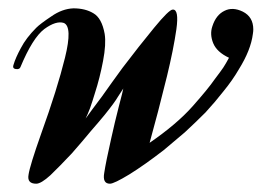

<svg xmlns="http://www.w3.org/2000/svg" viewBox="-20 -443 631 463"><path d="M133.8 -387.7Q155.3 -378.9 136.7 -303.7Q118.2 -228.5 79.1 -120.1Q51.8 -43 48.8 -21.5Q44.9 0 67.4 0Q79.1 0 101.6 -20.5Q123 -41 153.3 -73.2Q180.7 -104.5 199.2 -127Q218.8 -149.4 232.4 -166Q256.8 -196.3 264.6 -210Q273.4 -223.6 277.3 -229.5Q276.4 -223.6 266.6 -186.5Q256.8 -148.4 248 -108.4Q235.4 -52.7 231.4 -26.4Q226.6 0 245.1 0Q254.9 0 292 -22.5Q328.1 -44.9 375 -81.1Q399.4 -101.6 425.8 -124Q451.2 -147.5 475.6 -171.9Q499 -197.3 519.5 -223.6Q541 -250 555.7 -275.4Q585 -322.3 589.8 -361.3Q590.8 -367.2 590.8 -372.1Q590.8 -402.3 565.4 -415Q541 -426.8 521.5 -417Q501 -407.2 492.2 -379.9Q485.4 -360.4 494.1 -338.9Q502.9 -317.4 532.2 -303.7Q524.4 -289.1 518.6 -280.3Q512.7 -271.5 497.1 -251Q482.4 -229.5 444.3 -186.5Q406.2 -143.6 340.8 -98.6Q349.6 -131.8 361.3 -174.8Q372.1 -217.8 382.8 -259.8Q398.4 -324.2 405.3 -372.1Q412.1 -420.9 396.5 -419.9Q387.7 -419.9 351.6 -376Q315.4 -332 275.4 -279.3Q249 -243.2 225.6 -210Q201.2 -177.7 186.5 -157.2Q191.4 -167 197.3 -182.6Q203.1 -199.2 209 -218.8Q220.7 -254.9 228.5 -295.9Q236.3 -336.9 232.4 -361.3Q225.6 -399.4 205.1 -411.1Q185.5 -422.9 157.2 -422.9Q129.9 -421.9 103.5 -403.3Q77.1 -385.7 67.4 -376Q43 -351.6 30.3 -327.1Q17.6 -303.7 12.7 -287.1Q11.7 -284.2 11.7 -282.2Q11.7 -277.3 18.6 -276.4Q27.3 -275.4 29.3 -281.2Q58.6 -351.6 86.9 -373Q115.2 -393.6 133.8 -387.7Z"/></svg>

Font: Gilchrist
Style: Regular
Weight: 400
Version: 1.0